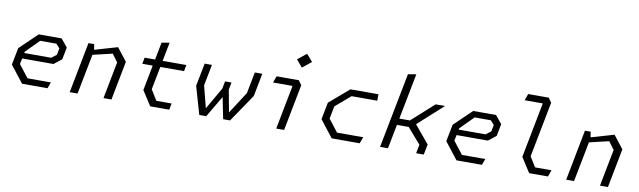

<svg xmlns="http://www.w3.org/2000/svg" viewBox="-44 -1334 6287 1889"><g transform="rotate(10 3100.0 -389.0)"><path d="M196.5 0H450.5L473.5 -62H240L142.5 -187.5L154 -245H467L544.5 -306L568 -427L502.5 -507H274L98.5 -338.5L65 -168.5ZM165 -301.5 167.5 -314.5 299 -447H461L497.5 -405.5L484.5 -340L433.5 -301.5Z M1010 0H1089.5L1165 -389.5L1064.5 -518.5L836.5 -452L827.5 -507H770.5L672.5 0H751L829 -400.5L1024 -446.5L1081.5 -369Z M1476.5 0H1667L1679 -64H1526.5L1462.5 -168.5L1507.5 -399H1744.5L1756.5 -462H1519.5L1556 -649.5L1478 -636.5L1444 -462H1339.5L1327.5 -399H1431.5L1382.5 -146.5Z M1967 0H2036L2162.5 -213.5L2205.5 0H2274.5L2463 -278L2507 -507H2432.5L2391 -293.5L2250.5 -75.5L2209.5 -295.5L2223.5 -369.5H2159.5L2144.5 -294L2019 -76L1963 -296L2004 -507H1931.5L1886.5 -278Z M2735.5 0H2814.5L2904 -462L2872 -507H2650L2626 -441H2821ZM2818.5 -706 2880 -634.5 2969 -706 2907.5 -777.5Z M3289.5 0H3569.5L3593.5 -64.5H3331.5L3236 -188L3260.5 -314L3410.5 -442.5H3667L3667.5 -507H3388L3191.5 -338.5L3158.5 -168.5Z M4133.5 0H4209.5L4230 -104L4083 -281L4333 -507H4239L4017 -307H3911.5L4000.5 -765L3919 -751.5L3773 0H3852L3899 -242H4016.5L4150.5 -87.5Z M4536.5 0H4790.5L4813.5 -62H4580L4482.5 -187.5L4494 -245H4807L4884.5 -306L4908 -427L4842.5 -507H4614L4438.5 -338.5L4405 -168.5ZM4505 -301.5 4507.5 -314.5 4639 -447H4801L4837.5 -405.5L4824.5 -340L4773.5 -301.5Z M5262.5 0H5450.5L5474 -66H5310L5248 -166L5355.5 -720L5323 -765H5118L5094.5 -699H5275.5L5168.5 -146.5Z M5970 0H6049.5L6125 -389.5L6024.5 -518.5L5796.5 -452L5787.5 -507H5730.5L5632.5 0H5711L5789 -400.5L5984 -446.5L6041.5 -369Z"/></g></svg>

Font: Monaspace Krypton Light
Style: Italic
Weight: 300
Italic angle: -11°
Designer: Riley Cran & the Lettermatic Team
Foundry: Lettermatic
Version: Version 1.101 (Monaspace Krypton)